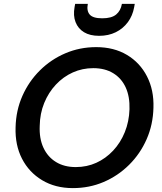

<svg xmlns="http://www.w3.org/2000/svg" viewBox="-20 -954 833 986"><path d="M354 12Q264 12 196.5 -28.5Q129 -69 93 -139Q57 -209 60 -300Q62 -387 95 -461.5Q128 -536 185 -592.5Q242 -649 316 -680.5Q390 -712 474 -712Q565 -712 632 -672Q699 -632 735 -561.5Q771 -491 768 -401Q766 -314 733 -239Q700 -164 643 -107.5Q586 -51 512.5 -19.5Q439 12 354 12ZM369 -96Q426 -96 474.5 -118Q523 -140 561 -180.5Q599 -221 621 -275.5Q643 -330 645 -393Q647 -458 625.5 -505Q604 -552 561.5 -578Q519 -604 459 -604Q403 -604 354 -582Q305 -560 267 -519.5Q229 -479 207 -425Q185 -371 184 -308Q181 -243 203 -195.5Q225 -148 267.5 -122Q310 -96 369 -96ZM489 -770Q442 -770 411.5 -788.5Q381 -807 368 -840.5Q355 -874 363 -918L366 -934H431Q424 -899 440.5 -879.5Q457 -860 505 -860Q553 -860 576.5 -879.5Q600 -899 606 -934H672L669 -917Q661 -873 636.5 -840Q612 -807 574.5 -788.5Q537 -770 489 -770Z"/></svg>

Font: DM Sans 17pt SemiBold
Style: Italic
Weight: 600
Italic angle: -10°
Version: Version 4.004;gftools[0.9.30]